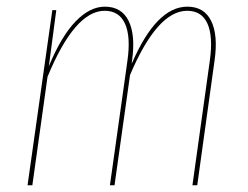

<svg xmlns="http://www.w3.org/2000/svg" viewBox="-20 -548 734 568"><path d="M534.2 -528.3Q584 -528.3 604.7 -486.1Q625.5 -443.8 614.7 -368.7L563.5 0H549.3L600.6 -367.7Q610.8 -439.9 593.8 -478Q576.7 -516.1 533.7 -516.1Q445.3 -516.1 364.7 -326.2L318.8 0H305.2L356.9 -367.7Q367.2 -439.5 349.9 -477.8Q332.5 -516.1 289.6 -516.1Q201.2 -516.1 120.6 -320.8L75.7 0H61.5L134.8 -518.1H146.5L124.5 -352.1Q161.6 -441.4 203.9 -484.9Q246.1 -528.3 290 -528.3Q339.8 -528.3 360.6 -486.1Q381.3 -443.8 370.6 -368.7L369.6 -359.4Q442.4 -528.3 534.2 -528.3Z"/></svg>

Font: Fira Sans Compressed Hair
Style: Italic
Weight: 100
Width: 3
Italic angle: -8°
Designer: Carrois Corporate & Edenspiekermann AG
Foundry: Carrois Corporate GbR & Edenspiekermann AG
Version: Version 4.203;PS 004.203;hotconv 1.0.88;makeotf.lib2.5.64775